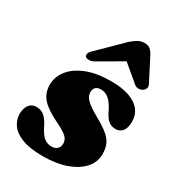

<svg xmlns="http://www.w3.org/2000/svg" viewBox="-180 -845 885 967"><g transform="rotate(30 263.0 -361.0)"><path d="M230.5 -49Q251.5 -49 263.2 -60.5Q275 -72 275 -91Q275 -105.5 268.2 -117.2Q261.5 -129 242.8 -141.8Q224 -154.5 186.5 -172.5Q144 -194 117.8 -214.5Q91.5 -235 79.5 -259.8Q67.5 -284.5 67.5 -316Q68 -361.5 98 -399.8Q128 -438 185.8 -461.2Q243.5 -484.5 327.5 -484.5Q393.5 -484.5 435.8 -468.8Q478 -453 499 -425.5Q520 -398 520 -362Q520.5 -325 505.8 -305.8Q491 -286.5 465 -286.5Q440 -286.5 422 -302Q404 -317.5 385.5 -358.5Q368 -391 348.5 -407Q329 -423 303.5 -423Q285 -423 274.2 -413.5Q263.5 -404 263.5 -384.5Q263.5 -371.5 270.5 -358.2Q277.5 -345 297 -329.5Q316.5 -314 353.5 -293Q401 -267 427.2 -245Q453.5 -223 463.2 -199.2Q473 -175.5 473 -144.5Q473 -97.5 441 -61.8Q409 -26 351.8 -5.5Q294.5 15 217 15Q142.5 15 96.8 -2.2Q51 -19.5 30.2 -48.8Q9.5 -78 9.5 -113Q10.5 -146 25.2 -165.2Q40 -184.5 66 -184.5Q96.5 -184.5 116 -165.5Q135.5 -146.5 152.5 -109.5Q171 -75 189.2 -62Q207.5 -49 230.5 -49ZM402.5 -644H304L439.5 -530Q450.5 -520.5 464.2 -520.8Q478 -521 488 -527.5Q497.5 -534 501.2 -544.8Q505 -555.5 497.5 -569L430.5 -699.5Q421 -716.5 409.5 -726Q398 -735.5 377.5 -735.5Q356.5 -735.5 339.8 -726Q323 -716.5 303.5 -699.5L171 -569Q155.5 -555.5 152.8 -544.8Q150 -534 155 -527.5Q162 -521 175.8 -520.8Q189.5 -520.5 206.5 -530Z"/></g></svg>

Font: Fraunces Black
Style: Italic
Weight: 900
Italic angle: -16°
Version: Version 1.000;[b76b70a41]